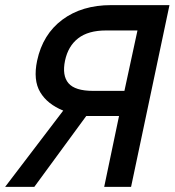

<svg xmlns="http://www.w3.org/2000/svg" viewBox="-22 -730 682 750"><path d="M490 0H385L443 -277H315L112 0H-2L225 -298Q163 -323 135 -370Q107 -417 123 -493Q145 -596 221.5 -653Q298 -710 412 -710H640ZM464 -375 515 -611H392Q323 -611 283.5 -580.5Q244 -550 232 -493Q220 -435 245.5 -405Q271 -375 342 -375Z"/></svg>

Font: Geist Mono Medium
Style: Italic
Weight: 500
Italic angle: -12°
Monospace: yes
Designer: Basement.studio, Andrés Briganti, Mateo Zaragoza
Foundry: Basement.studio, Vercel, Andrés Briganti, Guido Ferreyra, Mateo Zaragoza
Version: Version 1.500; ttfautohint (v1.8.4.7-5d5b)